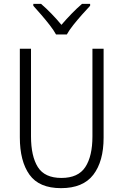

<svg xmlns="http://www.w3.org/2000/svg" viewBox="-20 -967 640 997"><path d="M297 10Q183 10 133 -60Q83 -130 83 -254V-714H141V-259Q141 -156 176.5 -99.5Q212 -43 299 -43Q386 -43 423 -99.5Q460 -156 460 -259V-714H518V-252Q518 -129 464.5 -59.5Q411 10 297 10ZM271 -788Q259 -810 238 -837Q217 -864 194 -890.5Q171 -917 153 -937V-947H193Q220 -924 248 -895Q276 -866 299 -838Q323 -866 351 -895Q379 -924 406 -947H448V-937Q429 -917 405.5 -890.5Q382 -864 360.5 -837Q339 -810 327 -788Z"/></svg>

Font: Noto Sans Mono Light
Style: Regular
Weight: 300
Designer: Monotype Design Team
Foundry: Monotype Imaging Inc.
Version: Version 2.014; ttfautohint (v1.8.4.7-5d5b)